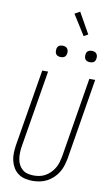

<svg xmlns="http://www.w3.org/2000/svg" viewBox="-122 -1228 743 1293"><g transform="rotate(10 250.0 -581.0)"><path d="M199 8Q172 8 146 2Q120 -4 99.5 -19Q79 -34 66 -56Q53 -78 47 -103.5Q41 -129 42 -156Q43 -183 47 -210L134 -735H174L86 -204Q83 -183 82.5 -162Q82 -141 85.5 -120.5Q89 -100 98 -82.5Q107 -65 122.5 -52Q138 -39 158.5 -34Q179 -29 200 -29Q220 -29 240 -33Q260 -37 278.5 -47.5Q297 -58 312.5 -73.5Q328 -89 339 -107.5Q350 -126 356 -146Q362 -166 366 -186L456 -735H496L405 -180Q400 -155 392.5 -131Q385 -107 371.5 -85Q358 -63 338.5 -44.5Q319 -26 296 -14Q273 -2 248 3Q223 8 199 8ZM441 -846Q431 -846 422.5 -849Q414 -852 408.5 -859Q403 -866 402 -875.5Q401 -885 402 -895Q403 -901 406 -907Q409 -913 415 -917Q421 -921 427.5 -922.5Q434 -924 440 -924Q450 -924 458.5 -921Q467 -918 472.5 -911Q478 -904 479.5 -894.5Q481 -885 479 -875Q478 -869 475 -863Q472 -857 466.5 -853Q461 -849 454 -847.5Q447 -846 441 -846ZM241 -846Q231 -846 222.5 -849Q214 -852 208.5 -859Q203 -866 202 -875.5Q201 -885 202 -895Q203 -901 206 -907Q209 -913 215 -917Q221 -921 227.5 -922.5Q234 -924 240 -924Q250 -924 258.5 -921Q267 -918 272.5 -911Q278 -904 279.5 -894.5Q281 -885 279 -875Q278 -869 275 -863Q272 -857 266.5 -853Q261 -849 254 -847.5Q247 -846 241 -846ZM368 -1012 281 -1150 317 -1170 397 -1028Z"/></g></svg>

Font: Iosevka Extralight Oblique
Style: Regular
Weight: 200
Italic angle: -9°
Monospace: yes
Designer: Belleve Invis
Foundry: Belleve Invis
Version: Version 32.5.0; ttfautohint (v1.8.4)